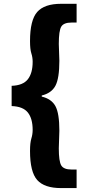

<svg xmlns="http://www.w3.org/2000/svg" viewBox="-20 -878 468 990"><path d="M40 -331.1V-435.5Q98.6 -437.5 123.5 -469.2Q148.4 -501 148.4 -559.6Q148.4 -582 141.6 -603Q134.8 -624 134.8 -666Q134.8 -774.4 171.9 -816.4Q209 -858.4 294.9 -858.4H375V-761.7H348.6Q308.6 -761.7 295.9 -740.7Q283.2 -719.7 283.2 -651.4L286.1 -564.5Q286.1 -473.6 265.6 -435.5Q245.1 -397.5 195.3 -385.7V-379.9Q245.1 -368.2 265.6 -331.1Q286.1 -293.9 286.1 -204.1L283.2 -113.3Q283.2 -45.9 295.9 -24.9Q308.6 -3.9 348.6 -3.9H375V91.8H294.9Q209 91.8 171.9 50.3Q134.8 8.8 134.8 -99.6Q134.8 -141.6 141.6 -163.6Q148.4 -185.5 148.4 -208Q148.4 -266.6 123.5 -297.9Q98.6 -329.1 40 -331.1Z"/></svg>

Font: GenEi M Gothic v2 Heavy
Style: Regular
Weight: 800
Version: Version 2.0